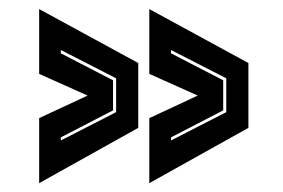

<svg xmlns="http://www.w3.org/2000/svg" viewBox="-20 -522 640 434"><path d="M68.5 -108V-255L178 -306L68.5 -355V-501.5L292.5 -379.5V-233ZM117.5 -204.5 242.5 -268.5V-345L117.5 -409V-401.5L235.5 -340.5V-272.5L117.5 -211.5ZM317.5 -108V-255L427 -306L317.5 -355V-501.5L541.5 -379.5V-233ZM366.5 -204.5 491.5 -268.5V-345L366.5 -409V-401.5L484.5 -340.5V-272.5L366.5 -211.5Z"/></svg>

Font: Tourney ExtraBold
Style: Regular
Weight: 800
Designer: Tyler Finck
Foundry: Etcetera Type Co
Version: Version 1.015